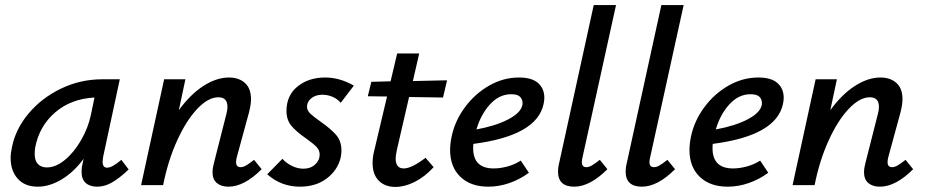

<svg xmlns="http://www.w3.org/2000/svg" viewBox="-20 -731 3650 758"><path d="M488 -62Q451 -27 422 -10.5Q393 6 364 6Q335 6 318.5 -8.5Q302 -23 302 -53Q302 -69 306 -85L310 -104Q272 -52 224 -23Q176 6 129 6Q78 6 50 -25.5Q22 -57 22 -107Q22 -126 27 -149Q41 -221 92.5 -282.5Q144 -344 220.5 -381Q297 -418 384 -418H453L387 -111Q385 -97 385 -93Q385 -69 403 -69Q423 -69 459 -100ZM339 -278 353 -346Q260 -341 197.5 -287Q135 -233 119 -149Q117 -139 117 -123Q117 -96 130 -83Q143 -70 165 -70Q200 -70 236 -99.5Q272 -129 300 -177.5Q328 -226 339 -278Z M1013 -63Q944 6 882 6Q853 6 836 -8.5Q819 -23 819 -52Q819 -65 824 -85L873 -278Q878 -296 878 -309Q878 -347 842 -347Q802 -347 758.5 -301Q715 -255 679 -175.5Q643 -96 624 0H537L628 -418H712L686 -296Q732 -359 783.5 -392Q835 -425 884 -425Q923 -425 947 -403.5Q971 -382 971 -339Q971 -319 963 -287L915 -111Q912 -99 912 -91Q912 -71 930 -71Q940 -71 952 -78Q964 -85 983 -100Z M1035 -43 1095 -104Q1109 -88 1131.5 -76.5Q1154 -65 1178 -65Q1206 -65 1224 -81.5Q1242 -98 1242 -121Q1242 -138 1229.5 -151Q1217 -164 1189 -184Q1151 -210 1131 -233.5Q1111 -257 1111 -293Q1111 -354 1154.5 -389.5Q1198 -425 1264 -425Q1321 -425 1377 -393L1325 -325Q1313 -340 1293.5 -348.5Q1274 -357 1253 -357Q1226 -357 1209 -343Q1192 -329 1192 -310Q1192 -295 1205 -282.5Q1218 -270 1244 -252Q1284 -224 1306 -199.5Q1328 -175 1328 -136Q1328 -124 1325 -109Q1313 -59 1270 -26.5Q1227 6 1164 6Q1090 6 1035 -43Z M1547 -140Q1542 -117 1542 -105Q1542 -66 1574 -66Q1605 -66 1660 -108L1692 -71Q1656 -32 1616.5 -12.5Q1577 7 1541 7Q1500 7 1475.5 -17.5Q1451 -42 1451 -87Q1451 -110 1456 -130L1508 -350L1432 -351L1446 -408L1522 -410L1548 -520H1635L1610 -411L1745 -414L1729 -346L1595 -348Z M2129 -345Q2129 -334 2126 -320Q2099 -195 1849 -163Q1848 -157 1848 -146Q1848 -66 1929 -66Q1954 -66 1982.5 -73.5Q2011 -81 2036 -97L2068 -49Q2033 -23 1991.5 -8.5Q1950 6 1908 6Q1838 6 1797.5 -33Q1757 -72 1757 -139Q1757 -164 1763 -192Q1776 -254 1815.5 -307.5Q1855 -361 1911 -393Q1967 -425 2029 -425Q2080 -425 2104.5 -403Q2129 -381 2129 -345ZM2043 -324Q2043 -339 2033 -349Q2023 -359 1998 -359Q1951 -359 1914.5 -319Q1878 -279 1861 -220Q1937 -234 1986 -259.5Q2035 -285 2042 -315Q2043 -318 2043 -324Z M2183 -54Q2183 -70 2187 -85L2324 -711H2412L2280 -111Q2277 -99 2277 -91Q2277 -71 2295 -71Q2305 -71 2317 -78Q2329 -85 2348 -100L2378 -63Q2309 6 2247 6Q2183 6 2183 -54Z M2450 -54Q2450 -70 2454 -85L2591 -711H2679L2547 -111Q2544 -99 2544 -91Q2544 -71 2562 -71Q2572 -71 2584 -78Q2596 -85 2615 -100L2645 -63Q2576 6 2514 6Q2450 6 2450 -54Z M3074 -345Q3074 -334 3071 -320Q3044 -195 2794 -163Q2793 -157 2793 -146Q2793 -66 2874 -66Q2899 -66 2927.5 -73.5Q2956 -81 2981 -97L3013 -49Q2978 -23 2936.5 -8.5Q2895 6 2853 6Q2783 6 2742.5 -33Q2702 -72 2702 -139Q2702 -164 2708 -192Q2721 -254 2760.5 -307.5Q2800 -361 2856 -393Q2912 -425 2974 -425Q3025 -425 3049.5 -403Q3074 -381 3074 -345ZM2988 -324Q2988 -339 2978 -349Q2968 -359 2943 -359Q2896 -359 2859.5 -319Q2823 -279 2806 -220Q2882 -234 2931 -259.5Q2980 -285 2987 -315Q2988 -318 2988 -324Z M3585 -63Q3516 6 3454 6Q3425 6 3408 -8.5Q3391 -23 3391 -52Q3391 -65 3396 -85L3445 -278Q3450 -296 3450 -309Q3450 -347 3414 -347Q3374 -347 3330.5 -301Q3287 -255 3251 -175.5Q3215 -96 3196 0H3109L3200 -418H3284L3258 -296Q3304 -359 3355.5 -392Q3407 -425 3456 -425Q3495 -425 3519 -403.5Q3543 -382 3543 -339Q3543 -319 3535 -287L3487 -111Q3484 -99 3484 -91Q3484 -71 3502 -71Q3512 -71 3524 -78Q3536 -85 3555 -100Z"/></svg>

Font: Ysabeau Infant Semibold
Style: Italic
Weight: 600
Italic angle: -12°
Designer: Christian Thalmann (Catharsis Fonts)
Version: Version 0.003